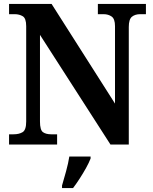

<svg xmlns="http://www.w3.org/2000/svg" viewBox="-20 -734 776 975"><path d="M26 0V-52H49Q77 -52 95 -63Q113 -74 113 -117V-601Q113 -641 95.5 -651.5Q78 -662 55 -662H26V-714H242L564 -208V-601Q564 -638 547 -650Q530 -662 506 -662H477V-714H721V-662H692Q666 -662 650 -649Q634 -636 634 -597V0H541L183 -557V-117Q183 -74 198 -63Q213 -52 240 -52H270V0ZM295 208Q304 178 315.5 136Q327 94 332 61H440V71Q432 92 417 119Q402 146 384.5 173Q367 200 351 221H295Z"/></svg>

Font: Noto Serif Lao SemiCondensed
Style: Bold
Weight: 700
Width: 4
Designer: Monotype Design Team
Foundry: Monotype Imaging Inc.
Version: Version 2.003; ttfautohint (v1.8.4.7-5d5b)